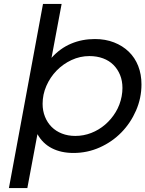

<svg xmlns="http://www.w3.org/2000/svg" viewBox="-20 -759 734 969"><path d="M197 -739H291L240 -467Q283 -515 338.5 -538.5Q394 -562 459 -562Q512 -562 555.5 -545Q599 -528 630 -498Q661 -468 677.5 -426Q694 -384 694 -333Q694 -264 666.5 -201Q639 -138 592.5 -90.5Q546 -43 483.5 -15Q421 13 351 13Q288 13 241.5 -11Q195 -35 169 -82L118 190H25ZM195 -235Q195 -200 207 -170Q219 -140 240.5 -118.5Q262 -97 292.5 -85Q323 -73 360 -73Q402 -73 440.5 -88Q479 -103 510.5 -130Q542 -157 564 -193.5Q586 -230 594 -273Q596 -284 597 -294.5Q598 -305 598 -315Q598 -351 586 -380.5Q574 -410 552.5 -431.5Q531 -453 500 -464.5Q469 -476 431 -476Q384 -476 341 -456Q298 -436 265.5 -402.5Q233 -369 214 -325.5Q195 -282 195 -235Z"/></svg>

Font: Involve Medium Oblique
Style: Italic
Weight: 500
Italic angle: -10.5°
Designer: Stefan Peev
Foundry: Context Ltd.
Version: Version 1.001